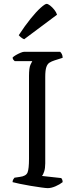

<svg xmlns="http://www.w3.org/2000/svg" viewBox="-20 -973 389 993"><path d="M227 0Q218 0 193 -3.5Q168 -7 137.5 -12Q107 -17 81.5 -22.5Q56 -28 45 -31Q45 -39 48.5 -45Q52 -51 55 -54L82 -58Q115 -62 122.5 -81Q130 -100 130 -152V-580Q130 -622 137.5 -638Q145 -654 147 -657H56Q53 -659 49.5 -663.5Q46 -668 45 -675Q50 -681 62 -688Q74 -695 86 -700Q98 -705 104 -705H291Q296 -701 300 -693Q304 -685 304 -674L263 -661Q247 -656 236 -649Q225 -642 219.5 -625.5Q214 -609 214 -575V-128Q214 -103 208.5 -86Q203 -69 197 -63L297 -52Q299 -50 301.5 -44.5Q304 -39 304 -31Q289 -19 267 -9.5Q245 0 227 0ZM105 -770Q97 -773 89 -779.5Q81 -786 77 -791Q109 -840 138.5 -876.5Q168 -913 190.5 -933Q213 -953 221 -953Q228 -953 239 -944.5Q250 -936 260.5 -923Q271 -910 275 -897Z"/></svg>

Font: Texturina 72pt
Style: Regular
Weight: 400
Designer: Guillermo Torres Carreño
Foundry: Omnibus-Type
Version: Version 1.002; ttfautohint (v1.8.3)